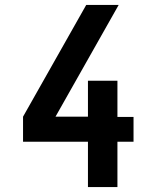

<svg xmlns="http://www.w3.org/2000/svg" viewBox="-20 -755 640 775"><path d="M335 0V-183H73V-284L328 -735H459L204 -284H335V-429H454V-283H519V-183H454V0Z"/></svg>

Font: Iosevka Book
Style: Bold
Weight: 700
Designer: Belleve Invis
Foundry: Belleve Invis
Version: Version 28.0.7; ttfautohint (v1.8.3)